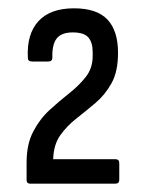

<svg xmlns="http://www.w3.org/2000/svg" viewBox="-20 -795 351 462"><path d="M53 -353Q44 -353 44 -362V-404Q44 -448 60 -478.5Q76 -509 99.5 -530.5Q123 -552 146.5 -570.5Q170 -589 186.5 -610Q203 -631 203 -660V-670Q203 -693 192.5 -705Q182 -717 155 -717Q128 -717 116.5 -702.5Q105 -688 106 -656Q106 -647 96 -647H57Q47 -647 47 -656Q44 -713 72.5 -744Q101 -775 158 -775Q213 -775 238.5 -748Q264 -721 264 -668Q264 -623 248.5 -595Q233 -567 210 -547.5Q187 -528 164 -510Q141 -492 125 -469.5Q109 -447 108 -412H257Q267 -412 267 -403V-362Q267 -353 257 -353Z"/></svg>

Font: Sofia Sans Cond
Style: Regular
Weight: 400
Width: 3
Designer: Botio Nikoltchev, Ani Petrova
Foundry: lettersoup
Version: Version 4.100; ttfautohint (v1.8.3)